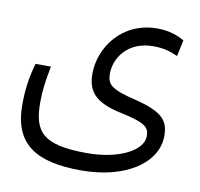

<svg xmlns="http://www.w3.org/2000/svg" viewBox="-67 -457 719 691"><g transform="rotate(10 293.0 -111.5)"><path d="M272.5 164.1C438 164.1 545.9 86.9 545.9 -9.8C545.9 -62.5 526.4 -93.8 422.9 -119.6C329.1 -142.1 314 -157.2 314 -197.3C314 -252 355.5 -321.3 452.1 -321.3C487.3 -321.3 514.6 -313.5 541 -301.3L553.7 -360.4C529.8 -375 496.6 -386.7 454.6 -386.7C325.7 -386.7 252 -282.2 252 -185.5C252 -116.7 287.1 -84 378.4 -64.5C472.2 -44.9 483.9 -28.8 483.9 1.5C483.9 54.7 398.9 99.1 282.2 99.1C119.1 99.1 85 55.2 85 -52.2C85 -96.7 90.3 -130.4 100.6 -185.1H44.4C28.8 -131.8 22.9 -83 22.9 -32.7C22.9 111.3 106 164.1 272.5 164.1Z"/></g></svg>

Font: Cascadia Code PL Light
Style: Regular
Weight: 300
Monospace: yes
Designer: Aaron Bell
Foundry: Saja Typeworks
Version: Version 2404.023